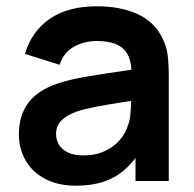

<svg xmlns="http://www.w3.org/2000/svg" viewBox="-20 -575 616 610"><path d="M221.2 15Q164.4 15 123.4 -6.7Q82.4 -28.4 61.2 -65.6Q40 -102.8 40 -148Q40 -208.2 69.8 -248.1Q99.5 -288.1 162.8 -309.5Q199.7 -321.9 249.8 -330.7Q299.9 -339.4 392.2 -352.7Q404.6 -354.6 417.2 -356.2Q429.8 -357.9 441.7 -359.8L398.3 -335.7Q398.6 -373.6 387.6 -397.6Q376.7 -421.6 352.2 -433.1Q327.7 -444.7 287.3 -444.7Q247.2 -444.7 214.5 -426.3Q181.8 -407.9 169.5 -369.2L59.3 -403.7Q79.8 -474.4 137.4 -514.7Q195 -555 287.7 -555Q362.9 -555 416.5 -530.6Q470.1 -506.2 495.7 -454.5Q508.8 -428.8 512.5 -401Q516.2 -373.2 516.2 -331.3V0H410.5V-117.2L428 -97.8Q403.1 -58.6 373.7 -33.7Q344.3 -8.8 306.9 3.1Q269.5 15 221.2 15ZM245 -81.2Q283.4 -81.2 312.6 -94.9Q341.8 -108.6 359.5 -129Q377.2 -149.4 384.3 -170.7Q391.9 -188.3 394.3 -211.4Q396.7 -234.4 396.7 -261.5V-271.7L433.7 -260.5L390 -253.4Q322.3 -243.1 286 -236.1Q249.7 -229.1 223.5 -220.5Q191.2 -208.6 174.7 -191.8Q158.2 -174.9 158.2 -149.5Q158.2 -129.3 168.2 -113.9Q178.2 -98.5 197.6 -89.8Q217.1 -81.2 245 -81.2Z"/></svg>

Font: Hauora
Style: Regular
Weight: 400
Designer: Wayne Shih
Foundry: WCYS
Version: Version 1.001